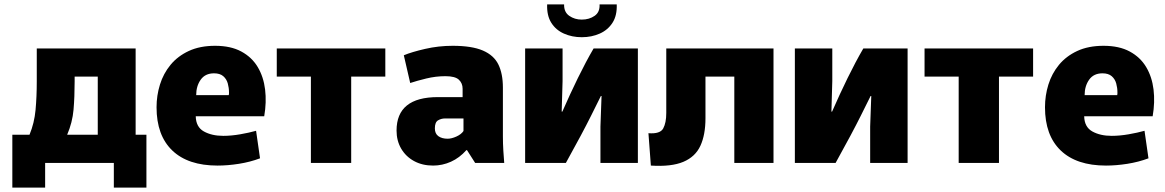

<svg xmlns="http://www.w3.org/2000/svg" viewBox="-20 -740 5289 872"><path d="M36 112V-128H114Q136 -181 141.5 -241Q147 -301 147 -370V-520H596V-128H645V112H497V0H185V112ZM319 -370Q319 -300 314 -242Q309 -184 285 -128H424V-392H319Z M968 12Q834 12 762.5 -56.5Q691 -125 691 -253Q691 -306 706.5 -356Q722 -406 754.5 -445.5Q787 -485 837.5 -508.5Q888 -532 957 -532Q1028 -532 1076 -506Q1124 -480 1150.5 -435.5Q1177 -391 1184 -333.5Q1191 -276 1180 -212H869Q870 -163 906 -143Q942 -123 994 -123Q1030 -123 1070.5 -130Q1111 -137 1143 -146L1161 -21Q1116 -4 1065 4Q1014 12 968 12ZM952 -407Q912 -407 891.5 -378Q871 -349 871 -308H1019Q1020 -312 1020 -315Q1020 -318 1020 -321Q1020 -341 1014.5 -361Q1009 -381 994 -394Q979 -407 952 -407Z M1392 0V-392H1237V-520H1730V-392H1575V0Z M1947 12Q1898 12 1860.5 -8.5Q1823 -29 1802 -65Q1781 -101 1781 -147Q1781 -299 1969 -299H2081V-337Q2081 -362 2064 -378Q2047 -394 2003 -394Q1959 -394 1916 -383.5Q1873 -373 1843 -363L1814 -489Q1850 -504 1911 -518Q1972 -532 2036 -532Q2123 -532 2173 -510.5Q2223 -489 2243.5 -447Q2264 -405 2264 -342V-120Q2264 -88 2266 -55.5Q2268 -23 2270 0H2138L2101 -58H2098Q2067 -23 2028 -5.5Q1989 12 1947 12ZM2013 -110Q2031 -110 2053 -120Q2075 -130 2085 -145V-202H2001Q1984 -202 1969.5 -193.5Q1955 -185 1955 -157Q1955 -133 1971 -121.5Q1987 -110 2013 -110Z M2365 0V-520H2535V-372L2531 -233H2534Q2568 -311 2604.5 -385.5Q2641 -460 2676 -520H2877V0H2707V-165L2712 -304H2709Q2701 -288 2664 -213.5Q2627 -139 2550 0ZM2622 -571Q2578 -571 2541 -587.5Q2504 -604 2483.5 -637Q2463 -670 2465 -720H2542Q2541 -685 2565.5 -668Q2590 -651 2622 -651Q2656 -651 2680.5 -668Q2705 -685 2703 -720H2781Q2783 -670 2762 -637Q2741 -604 2704 -587.5Q2667 -571 2622 -571Z M2936 12 2925 -135Q2978 -131 2992 -156.5Q3006 -182 3006 -227V-520H3493V0H3315V-392H3184V-203Q3184 -128 3161 -78Q3138 -28 3083.5 -5Q3029 18 2936 12Z M3590 0V-520H3760V-372L3756 -233H3759Q3793 -311 3829.5 -385.5Q3866 -460 3901 -520H4102V0H3932V-165L3937 -304H3934Q3926 -288 3889 -213.5Q3852 -139 3775 0Z M4334 0V-392H4179V-520H4672V-392H4517V0Z M5003 12Q4869 12 4797.5 -56.5Q4726 -125 4726 -253Q4726 -306 4741.5 -356Q4757 -406 4789.5 -445.5Q4822 -485 4872.5 -508.5Q4923 -532 4992 -532Q5063 -532 5111 -506Q5159 -480 5185.5 -435.5Q5212 -391 5219 -333.5Q5226 -276 5215 -212H4904Q4905 -163 4941 -143Q4977 -123 5029 -123Q5065 -123 5105.5 -130Q5146 -137 5178 -146L5196 -21Q5151 -4 5100 4Q5049 12 5003 12ZM4987 -407Q4947 -407 4926.5 -378Q4906 -349 4906 -308H5054Q5055 -312 5055 -315Q5055 -318 5055 -321Q5055 -341 5049.5 -361Q5044 -381 5029 -394Q5014 -407 4987 -407Z"/></svg>

Font: Murecho ExtraBold
Style: Regular
Weight: 800
Designer: Neil Summerour
Foundry: Positype
Version: Version 1.010; ttfautohint (v1.8.3)